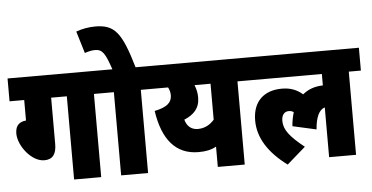

<svg xmlns="http://www.w3.org/2000/svg" viewBox="-57 -990 2175 1122"><g transform="rotate(-5 1030.5 -429.0)"><path d="M244 -488H336V0H495V-488H566V-622H0V-488H86V-368C37 -363 23 -334 23 -295C24 -224 98 -127 173 -127C221 -127 244 -156 244 -216Z M770 -488H842V-622H751C690 -831 650 -880 536 -880C500 -880 458 -873 424 -860L463 -731C483 -738 505 -743 523 -743C568 -743 583 -716 615 -622H553V-488H612V0H770Z M1408 -622H829V-488H930C938 -473 942 -457 942 -442C942 -399 914 -373 840 -358C865 -188 942 -96 1075 -96C1116 -96 1148 -102 1179 -119V0H1337V-488H1408ZM1008 -292C1065 -316 1100 -351 1100 -415C1100 -442 1094 -466 1085 -488H1179V-277C1153 -247 1120 -231 1083 -231C1044 -231 1019 -253 1008 -292Z M1395 -488H1832V-421C1785 -420 1745 -406 1713 -379C1678 -409 1641 -423 1591 -423C1490 -423 1420 -366 1420 -251C1420 -149 1478 -59 1587 22L1696 -73C1612 -140 1578 -183 1578 -235C1578 -268 1593 -289 1621 -289C1631 -289 1641 -286 1649 -280C1642 -256 1636 -229 1634 -199L1773 -168C1778 -238 1798 -282 1832 -292V0H1990V-488H2061V-622H1395Z"/></g></svg>

Font: Noto Sans Devanagari Condensed Black
Style: Regular
Weight: 900
Width: 3
Designer: Jelle Bosma - Monotype Design Team
Foundry: Monotype Imaging Inc.
Version: Version 2.004